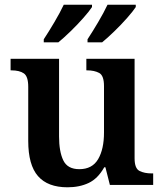

<svg xmlns="http://www.w3.org/2000/svg" viewBox="-20 -786 695 816"><path d="M267 10Q183 10 141.5 -37.5Q100 -85 100 -187V-417Q100 -461 81.5 -474Q63 -487 28 -487H25V-536H231V-206Q231 -142 249 -104.5Q267 -67 317 -67Q372 -67 397 -109.5Q422 -152 422 -223V-420Q422 -465 401.5 -476Q381 -487 350 -487H347V-536H552V-113Q552 -70 573 -59.5Q594 -49 624 -49H631V0H447L428 -75H423Q396 -27 357 -8.5Q318 10 267 10ZM352 -619Q373 -651 397 -691.5Q421 -732 437 -766H557V-756Q546 -739 520.5 -710Q495 -681 465.5 -652.5Q436 -624 414 -606H352ZM166 -619Q187 -651 211 -691.5Q235 -732 251 -766H371V-756Q360 -739 334.5 -710Q309 -681 279.5 -652.5Q250 -624 228 -606H166Z"/></svg>

Font: Noto Serif Telugu SemiBold
Style: Regular
Weight: 600
Designer: Jelle Bosma - Monotype Design Team
Foundry: Monotype Imaging Inc.
Version: Version 2.005; ttfautohint (v1.8.4.7-5d5b)